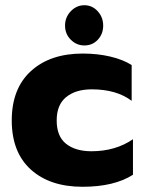

<svg xmlns="http://www.w3.org/2000/svg" viewBox="-20 -700 554 735"><path d="M229 -602Q229 -634 251 -657Q273 -680 303 -680Q333 -680 354 -657Q375 -634 375 -602Q375 -570 354.5 -548Q334 -526 303 -526Q273 -526 251 -548Q229 -570 229 -602ZM25 -239Q25 -361 98.5 -428Q172 -495 297 -495Q353 -495 402 -483.5Q451 -472 484 -451V-314Q426 -358 331 -358Q270 -358 233.5 -328.5Q197 -299 197 -239Q197 -178 233 -149.5Q269 -121 330 -121Q422 -121 489 -167V-31Q417 15 296 15Q171 15 98 -51Q25 -117 25 -239Z"/></svg>

Font: Readiness
Style: Bold
Weight: 700
Designer: Katatrad Team
Foundry: CadsonDemak
Version: Version 1.00;January 16, 2020;FontCreator 12.0.0.2550 64-bit